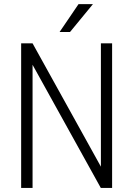

<svg xmlns="http://www.w3.org/2000/svg" viewBox="-20 -924 656 944"><path d="M531.2 0H475.6L140.1 -605.5V0H84V-710.9H140.1L476.1 -104.5V-710.9H531.2ZM366.2 -903.8H437L324.2 -766.6H272.9Z"/></svg>

Font: Roboto Condensed Light
Style: Regular
Weight: 300
Designer: Google
Version: Version 2.134; 2016